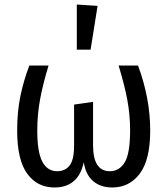

<svg xmlns="http://www.w3.org/2000/svg" viewBox="-20 -817 741 850"><path d="M645 -239Q645 -110 599 -48.5Q553 13 477 13Q425 13 392 -15.5Q359 -44 351 -99Q327 13 221 13Q145 13 100.5 -48Q56 -109 56 -239Q56 -323 70.5 -392.5Q85 -462 110 -527H195Q170 -445 157.5 -377.5Q145 -310 145 -239Q145 -143 167.5 -101Q190 -59 233 -59Q268 -59 288 -84Q308 -109 308 -174V-354L392 -366V-174Q392 -59 466 -59Q508 -59 532 -98Q556 -137 556 -240Q556 -309 543.5 -375.5Q531 -442 505 -527H591Q645 -382 645 -239ZM412 -791 381 -597H320V-797Z"/></svg>

Font: Fira Sans Condensed
Style: Regular
Weight: 400
Width: 3
Designer: bBox Type GmbH & Carrois Corporate GbR & Edenspiekermann AG
Foundry: bBox Type GmbH & Carrois Corporate GbR & Edenspiekermann AG
Version: Version 4.301